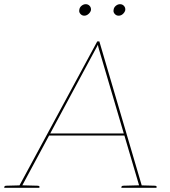

<svg xmlns="http://www.w3.org/2000/svg" viewBox="-34 -898 814 918"><path d="M53 0 431 -700H441L647 0H638Q636 0 634.5 -1.5Q633 -3 633 -5L439 -663Q438 -667 436 -674Q434 -681 434 -684Q433 -681 429 -674Q425 -667 423 -663L69 -5Q68 -3 66 -1.5Q64 0 61 0ZM59 0 60 -11H73L72 0ZM195 -250 198 -260H565L566 -250ZM626 0 627 -11H640L639 0ZM-14 0 -13 -5Q-13 -7 -10.5 -8.5Q-8 -10 -6 -10L71 -12V0ZM69 0 71 -12 148 -10Q150 -10 152.5 -8.5Q155 -7 155 -5L154 0ZM546 0 547 -5Q547 -7 549.5 -8.5Q552 -10 554 -10L631 -12V0ZM629 0 631 -12 708 -10Q710 -10 712.5 -8.5Q715 -7 715 -5L714 0ZM401 -850Q399 -840 389.5 -831.5Q380 -823 369 -823Q358 -823 350.5 -831.5Q343 -840 345 -850Q346 -862 355.5 -870Q365 -878 376 -878Q387 -878 394.5 -870Q402 -862 401 -850ZM565 -850Q563 -840 554 -831.5Q545 -823 533 -823Q522 -823 514.5 -831.5Q507 -840 509 -850Q510 -862 519.5 -870Q529 -878 540 -878Q551 -878 558.5 -870Q566 -862 565 -850Z"/></svg>

Font: Aleo Thin
Style: Italic
Weight: 250
Italic angle: -7°
Designer: Alessio Laiso
Foundry: Alessio Laiso
Version: Version 2.001;gftools[0.9.29]